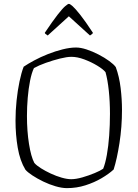

<svg xmlns="http://www.w3.org/2000/svg" viewBox="-20 -970 709 990"><path d="M325 0Q299 0 266.5 -9.5Q234 -19 203 -34Q172 -49 147 -65.5Q122 -82 111 -95Q83 -141 71.5 -208Q60 -275 60 -348Q60 -400 65.5 -452Q71 -504 80.5 -549.5Q90 -595 102 -626Q124 -641 156.5 -658.5Q189 -676 227 -691Q265 -706 303 -715.5Q341 -725 372 -725Q396 -725 426.5 -715Q457 -705 488 -689Q519 -673 543 -655.5Q567 -638 577 -624Q595 -575 602 -516.5Q609 -458 609 -404Q609 -315 596 -232Q583 -149 566 -96Q541 -73 503.5 -51Q466 -29 420.5 -14.5Q375 0 325 0ZM347 -46Q372 -46 405 -55.5Q438 -65 468 -77.5Q498 -90 512 -100Q523 -127 531 -171.5Q539 -216 543 -271Q547 -326 547 -383Q547 -446 541 -502.5Q535 -559 524 -598Q512 -613 481.5 -631.5Q451 -650 415 -663.5Q379 -677 348 -677Q325 -677 289 -668Q253 -659 216.5 -646Q180 -633 155 -619Q143 -594 135 -553.5Q127 -513 123 -466Q119 -419 119 -372Q119 -294 129.5 -228Q140 -162 157 -130Q168 -117 191 -102.5Q214 -88 242 -75Q270 -62 298 -54Q326 -46 347 -46ZM226 -787Q211 -796 211 -801Q252 -862 277 -894Q302 -926 316 -938Q330 -950 335 -950Q341 -950 354.5 -938Q368 -926 393.5 -894Q419 -862 459 -801Q459 -796 444 -787L335 -886Z"/></svg>

Font: Texturina 72pt Thin
Style: Regular
Weight: 100
Designer: Guillermo Torres Carreño
Foundry: Omnibus-Type
Version: Version 1.002; ttfautohint (v1.8.3)